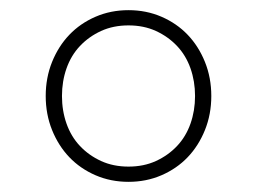

<svg xmlns="http://www.w3.org/2000/svg" viewBox="-20 -730 506 378"><path d="M233 -372Q198 -372 168 -385Q138 -398 116.5 -420.5Q95 -443 82.5 -474Q70 -505 70 -541Q70 -577 82.5 -608Q95 -639 116.5 -661.5Q138 -684 168 -697Q198 -710 233 -710Q268 -710 298 -697Q328 -684 349.5 -661.5Q371 -639 383.5 -608Q396 -577 396 -541Q396 -505 383.5 -474Q371 -443 349.5 -420.5Q328 -398 298 -385Q268 -372 233 -372ZM233 -402Q263 -402 287 -413Q311 -424 328.5 -442.5Q346 -461 355 -486.5Q364 -512 364 -541Q364 -570 355 -595.5Q346 -621 328.5 -639.5Q311 -658 287 -669Q263 -680 233 -680Q203 -680 179 -669Q155 -658 137.5 -639.5Q120 -621 111 -595.5Q102 -570 102 -541Q102 -512 111 -486.5Q120 -461 137.5 -442.5Q155 -424 179 -413Q203 -402 233 -402Z"/></svg>

Font: IBM Plex Sans Hebrew ExtLt
Style: Regular
Weight: 200
Designer: Mike Abbink, Paul van der Laan, Pieter van Rosmalen, Yanek Iontef
Foundry: Bold Monday
Version: Version 1.3